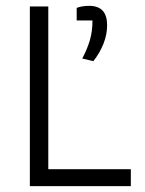

<svg xmlns="http://www.w3.org/2000/svg" viewBox="-20 -636 496 656"><path d="M261 -436Q278 -468 287 -498.5Q296 -529 296 -566H242V-609Q260 -616 285 -616Q346 -616 346 -550Q346 -518 333.5 -486.5Q321 -455 299 -427ZM82 -614H145V-58H427V0H82Z"/></svg>

Font: Athiti
Style: Regular
Weight: 400
Designer: CadsonDemak Team
Foundry: CadsonDemak
Version: Version 1.032